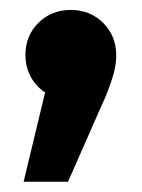

<svg xmlns="http://www.w3.org/2000/svg" viewBox="-20 -182 280 379"><path d="M119.6 -162.4Q158 -162.4 183.7 -136.7Q209.4 -111 209.4 -73Q209.4 -55.2 204.3 -36.6Q199.2 -18 187.8 10.2L178.2 31.6L114.2 176.8H26.6L69 0.6Q50.6 -11.8 40.4 -31Q30.2 -50.2 30.2 -73.6Q30.2 -111.6 55.9 -137Q81.6 -162.4 119.6 -162.4Z"/></svg>

Font: Firava
Style: Regular
Weight: 400
Designer: Carrois Corporate & Edenspiekermann AG
Foundry: Greg Finn Gibson
Version: Version 5.000